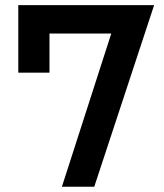

<svg xmlns="http://www.w3.org/2000/svg" viewBox="-20 -713 626 733"><path d="M216.3 0H339.8L568.4 -693.4H49.8V-435.5H168.9V-585H404.8Z"/></svg>

Font: Cascadia Mono SemiBold
Style: Regular
Weight: 600
Monospace: yes
Designer: Aaron Bell
Foundry: Saja Typeworks
Version: Version 2404.023